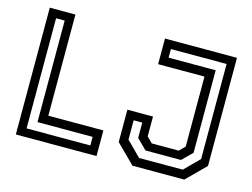

<svg xmlns="http://www.w3.org/2000/svg" viewBox="-95 -862 1344 1024"><g transform="rotate(15 576.5 -350.0)"><path d="M62.5 0V-700H204V-141.5H508V0ZM109.5 -46H461.5V-93.5H157V-654H109.5ZM706.5 0 603 -103V-281.5H744.5V-172L775 -141.5H924L954.5 -172V-558.5H698.5V-700H1096V-103L992.5 0ZM730 -49H971L1051 -129V-654H743.5V-606.5H1003.5V-151L948.5 -96.5H752.5L697.5 -151V-235.5H650V-129Z"/></g></svg>

Font: Tourney Thin Medium
Style: Regular
Weight: 500
Version: Version 1.015